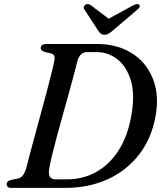

<svg xmlns="http://www.w3.org/2000/svg" viewBox="-20 -914 790 934"><path d="M12.5 -18Q12.5 -34 36.5 -39.5L65.5 -45Q79 -47.5 88.8 -57.8Q98.5 -68 107.5 -95Q113.5 -120.5 124.8 -162.5Q136 -204.5 150 -256.2Q164 -308 179 -362.5Q194 -417 207.2 -467.5Q220.5 -518 230.5 -558Q240.5 -598 244.5 -620Q251.5 -649 226 -654.5L199.5 -661Q178 -667 178 -680Q178 -700 208 -700H453.5Q523.5 -700 581.5 -675.8Q639.5 -651.5 679 -605.8Q718.5 -560 734.8 -496.2Q751 -432.5 737.5 -353Q718 -241 656.5 -162Q595 -83 502.8 -41.5Q410.5 0 299 0H35.5Q22 0 17.2 -5.2Q12.5 -10.5 12.5 -18ZM306 -41.5Q384 -41.5 448.8 -77.8Q513.5 -114 558 -184Q602.5 -254 619.5 -355.5Q637 -456 616 -524Q595 -592 550.2 -626.2Q505.5 -660.5 451.5 -660.5H403.5Q370 -660.5 357 -619.5Q352 -597 341 -556Q330 -515 315.8 -463.5Q301.5 -412 286 -356.8Q270.5 -301.5 256.5 -249.5Q242.5 -197.5 232.5 -156Q222.5 -114.5 219 -90.5Q211 -41.5 251 -41.5ZM530 -766.5Q518 -756.5 508.8 -750.8Q499.5 -745 488 -745Q476 -745 469.8 -750.8Q463.5 -756.5 456.5 -766.5L390.5 -868Q385.5 -875 388 -881.2Q390.5 -887.5 395.5 -891Q408 -898.5 422 -888.5L508.5 -823L629 -888.5Q649.5 -898.5 657.5 -891Q661 -887.5 659.5 -881.2Q658 -875 649 -868Z"/></svg>

Font: Fraunces 9pt S000
Style: Italic
Weight: 400
Italic angle: -16°
Version: Version 1.000; ttfautohint (v1.8.3)